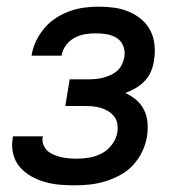

<svg xmlns="http://www.w3.org/2000/svg" viewBox="-20 -548 540 576"><path d="M204 8Q181 8 158 6Q135 4 113 -2.5Q91 -9 72 -20Q53 -31 39 -47.5Q25 -64 19.5 -86.5Q14 -109 18 -132L19 -139H109L108 -136Q106 -124 110.5 -113Q115 -102 123 -95Q131 -88 142 -83.5Q153 -79 164 -76.5Q175 -74 187 -73Q199 -72 212 -72Q230 -72 249.5 -75.5Q269 -79 286.5 -88.5Q304 -98 316.5 -115Q329 -132 332 -151Q334 -164 332 -176.5Q330 -189 322.5 -198.5Q315 -208 304.5 -214.5Q294 -221 282 -224.5Q270 -228 257.5 -229Q245 -230 232 -230H176L189 -310H245Q256 -310 267 -311Q278 -312 289.5 -315Q301 -318 312 -323Q323 -328 332 -336Q341 -344 346 -355Q351 -366 353 -377Q356 -394 350 -409.5Q344 -425 331 -433.5Q318 -442 301.5 -445Q285 -448 268 -448Q252 -448 236 -445.5Q220 -443 204.5 -435Q189 -427 178.5 -413Q168 -399 165 -383V-381H75V-384Q79 -406 89 -426.5Q99 -447 114 -464.5Q129 -482 148.5 -494.5Q168 -507 189 -514.5Q210 -522 231.5 -525Q253 -528 275 -528Q298 -528 321.5 -525Q345 -522 365.5 -513.5Q386 -505 403.5 -490.5Q421 -476 431 -456.5Q441 -437 443.5 -413.5Q446 -390 442 -367Q440 -351 433.5 -335Q427 -319 415 -306Q403 -293 387.5 -284Q372 -275 356 -269Q374 -261 389 -248Q404 -235 412.5 -217.5Q421 -200 422.5 -179.5Q424 -159 421 -138Q417 -115 406.5 -93Q396 -71 379.5 -53Q363 -35 341 -23Q319 -11 296 -4Q273 3 250 5.5Q227 8 204 8Z"/></svg>

Font: Iosevka Medium Oblique
Style: Regular
Weight: 500
Italic angle: -9°
Monospace: yes
Designer: Belleve Invis
Foundry: Belleve Invis
Version: Version 32.5.0; ttfautohint (v1.8.4)